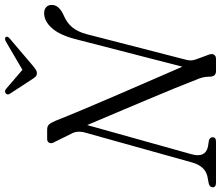

<svg xmlns="http://www.w3.org/2000/svg" viewBox="-86 -836 915 796"><g transform="rotate(-90 372.0 -437.5)"><path d="M130.5 -99.5Q116 -44 162 -33.5L187.5 -29.5Q201.5 -26 201.5 -14Q201.5 0 183.5 0H13Q-6 0 -6 -14Q-6 -26.5 11.5 -30.5L36 -35Q82 -43.5 97.5 -101L220.5 -541.5Q230.5 -576 215.5 -601L181.5 -670Q174.5 -680.5 178 -690.2Q181.5 -700 194.5 -700H233.5Q247.5 -700 254.8 -691.8Q262 -683.5 269.5 -666Q289 -616.5 317.8 -548Q346.5 -479.5 378.8 -405Q411 -330.5 441.2 -261Q471.5 -191.5 494 -139.5L609 -585.5Q626 -649.5 654.5 -681Q683 -712.5 716 -712.5Q731.5 -712.5 741 -703.8Q750.5 -695 750 -680.5Q750 -650 705 -630.5Q675.5 -618 657 -595.5Q638.5 -573 628.5 -535L523 -125Q520 -113.5 520 -104.2Q520 -95 525 -81L543.5 -31Q549 -17 544 -8.5Q539 0 526.5 0H475.5Q451.5 0 452.5 -30Q452.5 -53.5 441 -79.5Q427 -116 405 -170Q383 -224 356.5 -286.8Q330 -349.5 303 -413.5Q276 -477.5 252 -534ZM497 -758.5Q488 -751 481.5 -746.8Q475 -742.5 467 -742.5Q459 -742.5 454.2 -746.8Q449.5 -751 444.5 -758.5L381.5 -855Q375 -865.5 384.5 -872.5Q393.5 -878 403 -869.5L481 -802.5L595.5 -869.5Q610 -878 616 -872.5Q623 -865.5 610.5 -855Z"/></g></svg>

Font: Fraunces 72pt S050 Light
Style: Italic
Weight: 300
Italic angle: -16°
Version: Version 1.000; ttfautohint (v1.8.3)